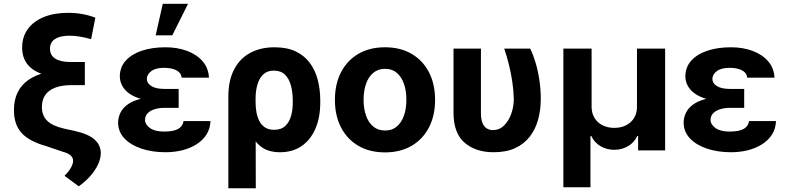

<svg xmlns="http://www.w3.org/2000/svg" viewBox="-20 -806 4216 1029"><path d="M491.1 -711.3 468.4 -596.2Q402.3 -614.7 354 -614.7Q320 -614.7 296.2 -606.9Q272.4 -599.1 260.1 -583.8Q247.9 -568.5 247.9 -546.2Q247.9 -509.6 276.3 -491.7Q304.7 -473.7 359 -473.7H434.7V-389.2H357.2Q271 -389.2 213.6 -407Q156.2 -424.7 127.5 -460.8Q98.7 -496.8 98.7 -551.1Q98.7 -608.3 128.9 -650Q159.1 -691.8 214.5 -714.5Q269.9 -737.2 345.5 -737.2Q384.2 -737.2 420.5 -730.8Q456.7 -724.4 491.1 -711.3ZM360.4 -431.8H434.7V-349.8H363.3Q312.1 -349.8 276.6 -336.5Q241.1 -323.2 222.8 -297.1Q204.5 -271 204.5 -232.2Q204.5 -186.8 233 -158.7Q261.4 -130.7 324.6 -116.5L382.5 -103.7Q455.6 -87.4 488.1 -57Q520.6 -26.6 520.2 16.3Q519.5 46.2 504.1 78.1Q488.6 110.1 462.2 139.4Q435.7 168.7 402 192.5L325.6 136Q349.8 112.2 360.8 91.4Q371.8 70.7 371.8 56.1Q371.8 39.1 358.5 27Q345.2 14.9 317.5 7.5L228 -22.7Q136 -48.7 95.3 -93.8Q54.7 -138.8 54.7 -215.9Q54.7 -323.2 132.1 -377.5Q209.5 -431.8 360.4 -431.8Z M827.8 -285.9H937.5V-228H860.1Q833.5 -228 810 -221.1Q786.6 -214.1 772 -199.8Q757.5 -185.4 757.1 -163Q757.8 -138.1 784.1 -119.5Q810.4 -100.9 859.4 -100.9Q910.2 -100.9 935 -115.2Q959.9 -129.6 963.8 -157.3H1108Q1106.5 -116.1 1086.5 -84.9Q1066.4 -53.6 1033 -32.5Q999.6 -11.4 957 -0.7Q914.4 9.9 867.2 9.9Q795.8 9.9 738.1 -9.4Q680.4 -28.8 646.8 -64.3Q613.3 -99.8 612.9 -148.4Q613.3 -177.6 625.7 -202.4Q638.1 -227.3 664.1 -246.1Q690 -264.9 730.6 -275.4Q771.3 -285.9 827.8 -285.9ZM937.5 -264.9H827.8Q775.2 -264.9 736.5 -275.7Q697.8 -286.6 672.4 -305Q647 -323.5 634.6 -347.1Q622.2 -370.7 622.2 -395.6Q622.2 -446 653.8 -481Q685.4 -516 740.4 -534.3Q795.5 -552.6 866.5 -552.6Q930.8 -552.6 982.8 -533.2Q1034.8 -513.8 1066.1 -477.5Q1097.3 -441.1 1099.8 -389.9H953.8Q950.6 -416.5 924.9 -429.5Q899.1 -442.5 859 -442.5Q813.9 -442.5 790.7 -424.7Q767.4 -407 767 -383.5Q767.4 -359 791.9 -344.3Q816.4 -329.5 860.1 -329.5H937.5ZM814.3 -616.8 852.3 -785.5H987.6L903.4 -616.8Z M1203.8 203.1V-288.4Q1203.8 -373.9 1234.2 -432.9Q1264.6 -491.8 1320.3 -522.2Q1376.1 -552.6 1451.3 -552.6Q1518.5 -552.6 1565.2 -530.2Q1611.9 -507.8 1640.8 -468.4Q1669.7 -429 1683.1 -377.3Q1696.4 -325.6 1696.4 -267V-257.1Q1696.4 -176.8 1670.6 -116.8Q1644.9 -56.8 1596.6 -23.4Q1548.3 9.9 1480.8 9.9Q1416.9 9.9 1377.8 -20.8Q1338.8 -51.5 1316.9 -106Q1295.1 -160.5 1282.3 -232.6L1349.8 -257.8Q1349.8 -233 1354 -207Q1358.3 -181.1 1369 -159.3Q1379.6 -137.4 1399.1 -123.9Q1418.7 -110.4 1449.2 -110.4Q1488.3 -110.4 1510.1 -132.1Q1532 -153.8 1540.7 -187.5Q1549.4 -221.2 1549 -257.1V-267Q1549 -310.4 1539.4 -346.9Q1529.8 -383.5 1507.6 -405.5Q1485.4 -427.6 1447.1 -427.6Q1411.6 -427.6 1390.1 -406.6Q1368.6 -385.7 1359 -350.9Q1349.4 -316.1 1349.8 -274.5L1350.9 203.1Z M2043.3 10.7Q1960.6 10.7 1900.4 -24.7Q1840.2 -60 1807.5 -123.4Q1774.9 -186.8 1774.9 -270.6Q1774.9 -355.1 1807.5 -418.5Q1840.2 -481.9 1900.4 -517.2Q1960.6 -552.6 2043.3 -552.6Q2126.1 -552.6 2186.3 -517.2Q2246.4 -481.9 2279.1 -418.5Q2311.8 -355.1 2311.8 -270.6Q2311.8 -186.8 2279.1 -123.4Q2246.4 -60 2186.3 -24.7Q2126.1 10.7 2043.3 10.7ZM2044 -106.5Q2081.7 -106.5 2106.9 -128Q2132.1 -149.5 2145.1 -186.8Q2158 -224.1 2158 -271.7Q2158 -319.2 2145.1 -356.5Q2132.1 -393.8 2106.9 -415.5Q2081.7 -437.1 2044 -437.1Q2006 -437.1 1980.3 -415.5Q1954.5 -393.8 1941.6 -356.5Q1928.6 -319.2 1928.6 -271.7Q1928.6 -224.1 1941.6 -186.8Q1954.5 -149.5 1980.3 -128Q2006 -106.5 2044 -106.5Z M2410.5 -545.5H2557.5V-201.7Q2557.5 -166.2 2566.2 -146Q2574.9 -125.7 2589.7 -117.2Q2604.4 -108.7 2621.4 -108.7Q2656.2 -108.7 2681.3 -133.2Q2706.3 -157.7 2720 -196.2Q2733.7 -234.7 2733.7 -277Q2732.6 -320.3 2725.7 -367Q2718.8 -413.7 2707.6 -459.3Q2696.4 -505 2682.2 -545.5H2821.4Q2836.6 -515.6 2849.6 -472.7Q2862.6 -429.7 2870.4 -379.3Q2878.2 -328.8 2878.2 -277Q2878.2 -216.6 2863.8 -164.4Q2849.4 -112.2 2818.9 -73.2Q2788.4 -34.1 2740.6 -12.1Q2692.8 9.9 2626.1 9.9Q2528.8 9.9 2469.6 -41.4Q2410.5 -92.7 2410.5 -203.1Z M2999.3 197.8V-545.5H3150.6V-232.2Q3150.9 -199.6 3166 -174.4Q3181.1 -149.1 3208.6 -134.9Q3236.2 -120.7 3272.4 -120.7Q3308.6 -120.7 3335.9 -134.9Q3363.3 -149.1 3378.6 -174.4Q3393.8 -199.6 3393.8 -232.2V-545.5H3544.7V0H3399.9V-77.4H3395.6Q3379.3 -42.3 3346.2 -22.7Q3313.2 -3.2 3272.4 -3.2Q3231.5 -3.2 3198.3 -22.7Q3165.1 -42.3 3148.8 -77.4H3144.5V197.8Z M3858.7 -285.9H3968.4V-228H3891Q3864.3 -228 3840.9 -221.1Q3817.5 -214.1 3802.9 -199.8Q3788.4 -185.4 3788 -163Q3788.7 -138.1 3815 -119.5Q3841.3 -100.9 3890.3 -100.9Q3941.1 -100.9 3965.9 -115.2Q3990.8 -129.6 3994.7 -157.3H4138.8Q4137.4 -116.1 4117.4 -84.9Q4097.3 -53.6 4063.9 -32.5Q4030.5 -11.4 3987.9 -0.7Q3945.3 9.9 3898.1 9.9Q3826.7 9.9 3769 -9.4Q3711.3 -28.8 3677.7 -64.3Q3644.2 -99.8 3643.8 -148.4Q3644.2 -177.6 3656.6 -202.4Q3669 -227.3 3695 -246.1Q3720.9 -264.9 3761.5 -275.4Q3802.2 -285.9 3858.7 -285.9ZM3968.4 -264.9H3858.7Q3806.1 -264.9 3767.4 -275.7Q3728.7 -286.6 3703.3 -305Q3677.9 -323.5 3665.5 -347.1Q3653.1 -370.7 3653.1 -395.6Q3653.1 -446 3684.7 -481Q3716.3 -516 3771.3 -534.3Q3826.3 -552.6 3897.4 -552.6Q3961.6 -552.6 4013.7 -533.2Q4065.7 -513.8 4096.9 -477.5Q4128.2 -441.1 4130.7 -389.9H3984.7Q3981.5 -416.5 3955.8 -429.5Q3930 -442.5 3889.9 -442.5Q3844.8 -442.5 3821.6 -424.7Q3798.3 -407 3797.9 -383.5Q3798.3 -359 3822.8 -344.3Q3847.3 -329.5 3891 -329.5H3968.4Z"/></svg>

Font: InterMG
Style: Bold
Weight: 700
Designer: Rasmus Andersson
Foundry: rsms
Version: Version 3.019;December 26, 2023;FontCreator 15.0.0.2955 64-b